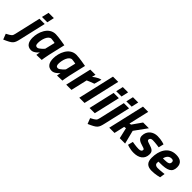

<svg xmlns="http://www.w3.org/2000/svg" viewBox="145 -1970 3469 3469"><g transform="rotate(45 1879.5 -235.5)"><path d="M315 -555 346 -692H211L179 -555ZM55 0C41 60 34 68 -69 122L-27 229C147 152 157 137 189 0L304 -500H170L55 0Z M581 -398C607 -398 673 -384 673 -384L627 -191C627 -191 551 -102 510 -102C469 -102 459 -127 459 -170C459 -261 500 -398 581 -398ZM464 11C541 11 605 -76 605 -76C601 -59 592 1 592 1L725 -3C725 -3 738 -94 752 -156L827 -479C827 -479 650 -512 577 -512C395 -512 323 -306 323 -170C323 -66 362 11 464 11Z M1109 -398C1135 -398 1201 -384 1201 -384L1155 -191C1155 -191 1079 -102 1038 -102C997 -102 987 -127 987 -170C987 -261 1028 -398 1109 -398ZM992 11C1069 11 1133 -76 1133 -76C1129 -59 1120 1 1120 1L1253 -3C1253 -3 1266 -94 1280 -156L1355 -479C1355 -479 1178 -512 1105 -512C923 -512 851 -306 851 -170C851 -66 890 11 992 11Z M1488 0 1561 -315C1561 -315 1653 -357 1702 -372L1741 -512C1666 -502 1584 -428 1584 -428L1602 -500H1469L1354 0Z M1822 0 1983 -700H1849L1688 0Z M2212 -555 2243 -692H2108L2076 -555ZM2084 0 2199 -500H2065L1950 0Z M2471 -555 2502 -692H2367L2335 -555ZM2211 0C2197 60 2190 68 2087 122L2129 229C2303 152 2313 137 2345 0L2460 -500H2326L2211 0Z M2634 -201 2674 -207 2722 0H2859L2793 -259L2967 -499H2820L2693 -318L2659 -311L2749 -700H2615L2454 0H2588Z M3360 -480C3360 -480 3286 -511 3180 -511C3072 -511 2972 -443 2972 -313C2972 -241 3026 -213 3111 -189C3153 -177 3173 -169 3173 -151C3173 -123 3155 -102 3100 -102C3033 -102 2937 -120 2937 -120L2912 -22C2912 -22 2988 11 3085 11C3215 11 3310 -48 3310 -178C3310 -255 3262 -274 3177 -301C3123 -318 3106 -326 3106 -348C3106 -375 3127 -397 3168 -397C3233 -397 3336 -381 3336 -381L3360 -480Z M3531 -294C3548 -366 3587 -403 3646 -403C3678 -403 3696 -392 3696 -360C3696 -313 3666 -294 3572 -294H3531ZM3586 -102C3546 -102 3513 -121 3513 -161C3513 -173 3514 -187 3516 -195H3551C3742 -195 3828 -231 3828 -362C3828 -469 3760 -511 3653 -511C3458 -511 3379 -339 3379 -158C3379 -41 3433 11 3548 11C3644 11 3737 -16 3737 -16L3752 -115C3752 -115 3654 -102 3586 -102Z"/></g></svg>

Font: RazerF5
Style: Bold Italic
Weight: 700
Foundry: Razer Inc.
Version: Version 2